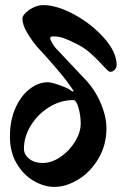

<svg xmlns="http://www.w3.org/2000/svg" viewBox="-20 -720 486 754"><path d="M19 -184Q19 -247 40.5 -295.5Q62 -344 96.5 -370.5Q131 -397 168 -397Q183 -397 217 -384.5Q251 -372 259 -364Q264 -360 267.5 -361Q271 -362 267 -366Q246 -399 203.5 -449Q161 -499 125 -537Q107 -558 87.5 -590Q68 -622 68 -647Q68 -657 80.5 -669.5Q93 -682 112 -691Q131 -700 150 -700Q203 -700 271.5 -663Q340 -626 389 -570.5Q438 -515 438 -465Q438 -454 430.5 -446Q423 -438 413 -438Q408 -438 400 -446Q392 -454 382 -465Q357 -492 333 -513Q309 -534 278 -549Q246 -565 228 -571Q210 -577 189 -577Q177 -577 177 -570Q177 -565 183.5 -553.5Q190 -542 197 -533L311 -412Q350 -373 374 -318.5Q398 -264 398 -216Q398 -151 367 -98Q336 -45 288 -15.5Q240 14 193 14Q154 14 113.5 -9Q73 -32 46 -77Q19 -122 19 -184ZM297 -235Q297 -265 288.5 -296Q280 -327 268 -327Q217 -327 172.5 -299Q128 -271 101 -227Q74 -183 74 -136Q74 -113 94.5 -96.5Q115 -80 148 -80Q183 -80 218 -104Q253 -128 275 -164.5Q297 -201 297 -235Z"/></svg>

Font: EB Garamond
Style: Bold
Weight: 700
Designer: Georg Duffner and Octavio Pardo
Foundry: Georg Duffner
Version: Version 1.000; ttfautohint (v1.6)